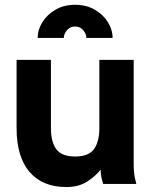

<svg xmlns="http://www.w3.org/2000/svg" viewBox="-20 -753 615 786"><path d="M188.5 -507.8V-228.5Q188.5 -172.4 210.4 -142.3Q232.4 -112.3 287.6 -112.3Q342.3 -112.3 364.5 -142.3Q386.7 -172.4 386.7 -228.5V-507.8H527.3V-82Q527.3 -44.9 532.7 -22.5Q538.1 0 538.1 0H402.3Q402.3 0 397.2 -18.3Q392.1 -36.6 392.1 -58.6Q372.1 -32.7 337.4 -10Q302.7 12.7 251.5 12.7Q153.8 12.7 100.8 -49.3Q47.9 -111.3 47.9 -228.5V-507.8ZM287.6 -733.4Q333 -733.4 367.4 -713.6Q401.9 -693.8 421.4 -662.8Q440.9 -631.8 440.9 -597.7H333.5Q333.5 -613.8 320.8 -629.2Q308.1 -644.5 287.6 -644.5Q267.1 -644.5 254.2 -629.2Q241.2 -613.8 241.2 -597.7H134.3Q134.3 -631.8 153.8 -662.8Q173.3 -693.8 207.8 -713.6Q242.2 -733.4 287.6 -733.4Z"/></svg>

Font: Giphurs
Style: Bold
Weight: 700
Version: Version 0.920; ttfautohint (v1.8.4.7-5d5b)